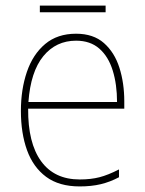

<svg xmlns="http://www.w3.org/2000/svg" viewBox="-20 -725 521 689"><path d="M253 -604Q315 -604 353 -570.5Q391 -537 408.5 -482Q426 -427 426 -361V-335H81Q80 -212 127.5 -146.5Q175 -81 266 -81Q306 -81 337 -89Q368 -97 407 -117V-89Q375 -72 341.5 -64Q308 -56 266 -56Q192 -56 145.5 -90.5Q99 -125 77 -186Q55 -247 55 -327Q55 -404 76.5 -467Q98 -530 142 -567Q186 -604 253 -604ZM253 -579Q181 -579 135.5 -523.5Q90 -468 82 -359H400Q400 -422 384.5 -472Q369 -522 336.5 -550.5Q304 -579 253 -579ZM359 -705V-681H123V-705Z"/></svg>

Font: Noto Sans Malayalam UI SemiCondensed Thin
Style: Regular
Weight: 100
Width: 4
Designer: Jelle Bosma - Monotype Design Team
Foundry: Monotype Imaging Inc.
Version: Version 2.104; ttfautohint (v1.8.4.7-5d5b)